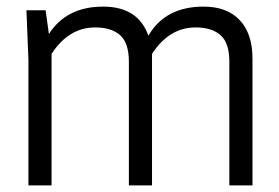

<svg xmlns="http://www.w3.org/2000/svg" viewBox="-20 -561 845 581"><path d="M744 0H674V-374Q674 -431 647.5 -454.5Q621 -478 572 -478Q492 -478 440 -398V0H370V-374Q370 -431 343.5 -454.5Q317 -478 268 -478Q188 -478 136 -398V0H66V-380L60 -530H118L128 -458Q181 -541 292 -541Q398 -541 429 -453Q480 -541 596 -541Q667 -541 705.5 -500Q744 -459 744 -384Z"/></svg>

Font: Cooper Hewitt
Style: Book
Weight: 705
Designer: Village Type and Design LLC
Foundry: Cooper Hewitt Smithsonian Design Museum
Version: 1.000; ttfautohint (v1.8.1)